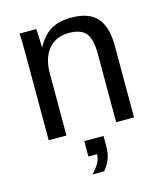

<svg xmlns="http://www.w3.org/2000/svg" viewBox="-112 -622 780 917"><g transform="rotate(-15 278.0 -163.0)"><path d="M159.2 -306.2V0H71.3V-415.5Q71.3 -507.8 68.4 -528.3H151.4Q152.8 -514.2 153.8 -490Q154.8 -465.8 155.3 -438H156.7Q187 -492.7 226.8 -515.4Q266.6 -538.1 325.7 -538.1Q412.6 -538.1 452.9 -493.7Q493.2 -449.2 493.2 -352.1V0H404.8V-335Q404.8 -410.6 380.4 -440.4Q356 -470.2 295.9 -470.2Q232.4 -470.2 195.8 -426.8Q159.2 -383.3 159.2 -306.2ZM329.6 94.2Q329.6 136.7 318.8 162.8Q308.1 189 288.6 211.9H231.4Q253.4 188.5 265.4 167.5Q277.3 146.5 277.3 124H234.4V47.9H329.6Z"/></g></svg>

Font: Arimo Nerd Font
Style: Regular
Weight: 400
Designer: Steve Matteson
Foundry: Monotype Imaging Inc.
Version: Version 1.33;Nerd Fonts 3.2.1